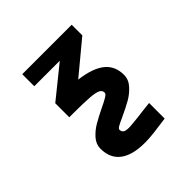

<svg xmlns="http://www.w3.org/2000/svg" viewBox="-179 -667 958 958"><g transform="rotate(-45 300.0 -187.5)"><path d="M117 -525H466V-450L295.5 -308.5Q386.5 -297 430.2 -261.8Q474 -226.5 474 -164Q474 -130.5 450 -103.8Q426 -77 394.8 -59.2Q363.5 -41.5 318 -20.5Q289 -7.5 276.5 -0.2Q264 7 264 13Q264 27.5 273.2 34Q282.5 40.5 304.5 40.5Q316.5 40.5 340 38Q366.5 36 414 29.5L463 24V134Q410.5 141.5 374.2 145.8Q338 150 308 150Q220.5 150 175.2 115.5Q130 81 130 14Q130 -17.5 152.2 -43Q174.5 -68.5 204.8 -86.5Q235 -104.5 279 -125.5Q311.5 -141 327.2 -150.8Q343 -160.5 343 -169Q343 -184.5 328.5 -192.5Q314 -200.5 275 -203.8Q236 -207 158 -207H131V-306L297 -440H117Z"/></g></svg>

Font: JuliaMono Black
Style: Regular
Weight: 900
Monospace: yes
Designer: cormullion
Foundry: corm
Version: Version 0.054; ttfautohint (v1.8.4)